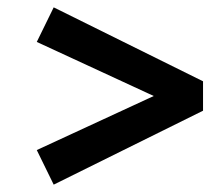

<svg xmlns="http://www.w3.org/2000/svg" viewBox="-20 -582 590 522"><path d="M532 -361 126 -562 80 -468 398 -321 80 -174 126 -80 532 -281Z"/></svg>

Font: Source Serif Pro Black
Style: Italic
Weight: 900
Italic angle: -12°
Designer: Frank Grießhammer
Foundry: Adobe Systems Incorporated
Version: Version 3.001;hotconv 1.0.111;makeotfexe 2.5.65597